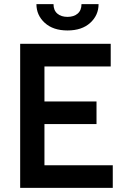

<svg xmlns="http://www.w3.org/2000/svg" viewBox="-20 -913 603 933"><path d="M78 -700H518V-590H196V-420H449V-310H196V-110H528V0H78ZM157 -893H240Q240 -863 258.5 -847Q277 -831 308 -831Q339 -831 357.5 -847Q376 -863 376 -893H459Q459 -839 418.5 -802Q378 -765 308 -765Q238 -765 197.5 -802Q157 -839 157 -893Z"/></svg>

Font: Cabin SemiBold
Style: Regular
Weight: 600
Designer: Pablo Impallari
Foundry: Pablo Impallari. http://www.impallari.com Igino Marini. http://www.ikern.com
Version: Version 2.200